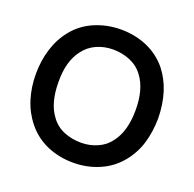

<svg xmlns="http://www.w3.org/2000/svg" viewBox="-135 -905 1071 1059"><g transform="rotate(20 400.5 -375.5)"><path d="M128 -106.5Q84 -161 62.8 -229.2Q41.5 -297.5 41.5 -375Q41.5 -452.5 62.8 -521.5Q84 -590.5 128 -645Q174.5 -703.5 246.5 -734.5Q319 -765.5 401 -765.5Q484 -765.5 554.8 -734.8Q625.5 -704 674 -645Q757 -540.5 759.5 -375Q758.5 -295 738.5 -228.2Q718.5 -161.5 674 -106.5Q625.5 -46 553 -15Q482.5 15.5 401 15.5Q319 15.5 246.5 -15.5Q175.5 -47 128 -106.5ZM574 -182.5Q627 -252.5 627 -375Q627 -498 574 -567.5Q559.5 -587.5 540.2 -602.5Q521 -617.5 498 -627.2Q475 -637 449.5 -642Q424 -647 397 -647Q345.5 -647 300.5 -626.8Q255.5 -606.5 227 -567.5Q172 -496.5 174 -375Q174 -252 227 -182.5Q256 -142 302.8 -122.5Q349.5 -103 405 -103Q455.5 -103 500.5 -123Q546 -143 574 -182.5Z"/></g></svg>

Font: Russisch Sans
Style: Bold
Weight: 700
Designer: Michael Sharanda (font) & Cristiano Sobral (main changes)
Foundry: Michael Sharanda
Version: Version 2.00;September 8, 2020;FontCreator 13.0.0.2681 64-bi